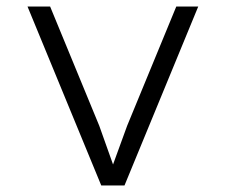

<svg xmlns="http://www.w3.org/2000/svg" viewBox="-20 -566 690 586"><path d="M289 0 64 -546H133L283 -182L325 -64L368 -182L518 -546H585L360 0Z"/></svg>

Font: Azeret Mono Thin ExtraLight
Style: Regular
Weight: 250
Version: Version 1.002